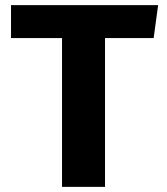

<svg xmlns="http://www.w3.org/2000/svg" viewBox="-20 -731 655 751"><path d="M390.8 -582.1V0H222.6V-582.1H23.1V-710.8H598.5L581 -582.1Z"/></svg>

Font: FiraCode Nerd Font Mono
Style: Bold
Weight: 700
Monospace: yes
Designer: Carrois Corporate, Edenspiekermann AG, Nikita Prokopov
Foundry: Carrois Corporate, Edenspiekermann AG, Nikita Prokopov
Version: Version 6.002;Nerd Fonts 3.3.0